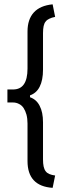

<svg xmlns="http://www.w3.org/2000/svg" viewBox="-20 -735 312 896"><path d="M14.6 -317.4Q14.6 -301.8 14.6 -256.8Q21.5 -256.8 40 -256.8Q55.7 -256.8 68.4 -250Q81.1 -244.1 89.8 -231.4Q98.6 -217.8 103.5 -200.2Q108.4 -181.6 108.4 -158.2Q108.4 -99.6 108.4 16.6Q108.4 75.2 137.7 106.4Q167 137.7 225.6 141.6Q229.5 123 237.3 84Q221.7 82 210 77.1Q199.2 72.3 193.4 64.5Q186.5 55.7 183.6 42Q180.7 28.3 180.7 8.8Q180.7 -48.8 180.7 -164.1Q180.7 -211.9 165 -241.2Q150.4 -270.5 120.1 -281.2Q120.1 -284.2 120.1 -290Q150.4 -300.8 165 -330.1Q180.7 -360.4 180.7 -410.2Q180.7 -466.8 180.7 -580.1Q180.7 -599.6 183.6 -613.3Q186.5 -627 193.4 -634.8Q199.2 -642.6 210 -647.5Q221.7 -653.3 237.3 -656.2Q233.4 -675.8 225.6 -714.8Q167 -709 137.7 -676.8Q108.4 -644.5 108.4 -587.9Q108.4 -530.3 108.4 -415Q108.4 -365.2 90.8 -340.8Q74.2 -317.4 40 -317.4Q31.2 -317.4 14.6 -317.4Z"/></svg>

Font: TextaAlt
Style: Regular
Weight: 400
Designer: Daniel Hernandez & Miguel Hernandez
Version: Version 1.005;com.myfonts.easy.latinotype.texta.alt-regular.